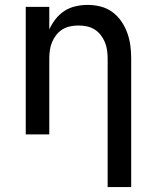

<svg xmlns="http://www.w3.org/2000/svg" viewBox="-20 -548 640 783"><path d="M419 215V-310Q419 -327 416.5 -344Q414 -361 407.5 -376.5Q401 -392 390.5 -405.5Q380 -419 365.5 -428Q351 -437 334 -440.5Q317 -444 300 -444Q283 -444 266 -440.5Q249 -437 234.5 -428Q220 -419 209.5 -405.5Q199 -392 192.5 -376.5Q186 -361 183.5 -344Q181 -327 181 -310V0H85V-520H181V-428Q191 -450 206.5 -470Q222 -490 243 -503.5Q264 -517 288.5 -522.5Q313 -528 337 -528Q364 -528 390 -521.5Q416 -515 437.5 -499.5Q459 -484 474.5 -461.5Q490 -439 499 -414Q508 -389 511.5 -363Q515 -337 515 -310V215Z"/></svg>

Font: Iosevka Aile Medium
Style: Regular
Weight: 500
Designer: Belleve Invis
Foundry: Belleve Invis
Version: Version 27.3.5; ttfautohint (v1.8.4)